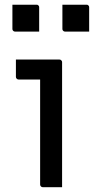

<svg xmlns="http://www.w3.org/2000/svg" viewBox="-20 -780 392 800"><path d="M147.2 -11Q147.2 -48.5 147.2 -92.1Q147.2 -135.6 147.2 -182.6Q147.2 -229.6 147.2 -276.6Q147.2 -323.6 147.2 -367.4Q147.2 -411.3 147.2 -448.7H133.4Q124.9 -448.7 115.6 -448.7Q106.2 -448.7 96.2 -448.7Q86.1 -448.7 76.4 -448.7Q66.6 -448.7 57.3 -448.7Q52.9 -448.7 49.6 -452Q46.3 -455.3 46.3 -459.7Q46.3 -477.4 46.3 -495.8Q46.3 -514.1 46.3 -531.8Q62.7 -531.8 81.4 -531.8Q100.1 -531.8 120 -531.8Q140 -531.8 159 -531.8Q178 -531.8 195.7 -531.8Q213.3 -531.8 227.7 -531.8Q231.1 -531.8 233.4 -530.3Q235.7 -528.8 237.2 -526.5Q238.7 -524.2 238.7 -520.8Q238.7 -470.1 238.7 -415.8Q238.7 -361.5 238.7 -306.4Q238.7 -251.3 238.7 -197.2Q238.7 -143.1 238.7 -92Q238.7 -77.1 238.7 -61.8Q238.7 -46.5 238.7 -31.2Q238.7 -15.8 238.7 0Q217.5 0 198.6 0Q179.8 0 158.2 0Q153.8 0 150.5 -3.3Q147.2 -6.6 147.2 -11ZM31.7 -760.4Q56.5 -760.4 82 -760.4Q107.5 -760.4 132.2 -760.4Q136.2 -760.4 138.2 -758.9Q140.2 -757.4 141.7 -755.4Q143.2 -753.4 143.2 -749.4V-648.4Q118.5 -648.4 93 -648.4Q67.5 -648.4 42.7 -648.4Q39.7 -648.4 37.2 -649.9Q34.7 -651.4 33.2 -653.9Q31.7 -656.4 31.7 -659.4ZM240 -760.4Q264.8 -760.4 290.3 -760.4Q315.8 -760.4 340.5 -760.4Q344.5 -760.4 346.5 -758.9Q348.5 -757.4 350 -755.4Q351.5 -753.4 351.5 -749.4V-648.4Q326.8 -648.4 301.3 -648.4Q275.8 -648.4 251 -648.4Q248 -648.4 245.5 -649.9Q243 -651.4 241.5 -653.9Q240 -656.4 240 -659.4Z"/></svg>

Font: Recursive Sans Linear Light
Style: Regular
Weight: 300
Version: Version 1.085